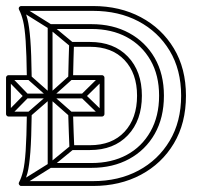

<svg xmlns="http://www.w3.org/2000/svg" viewBox="-20 -608 657 636"><path d="M146 -52H283Q283 -52 283 -52Q283 -52 283 -52Q354 -52 408 -81.5Q462 -111 492.5 -164.5Q523 -218 523 -291Q523 -291 523 -291Q523 -291 523 -291Q523 -363 492.5 -416Q462 -469 408 -498.5Q354 -528 283 -528Q283 -528 283 -528Q283 -528 283 -528H146Q143 -528 140.5 -525.5Q138 -523 138 -520V-290Q138 -290 138 -290Q138 -290 138 -290V-60Q138 -57 140.5 -54.5Q143 -52 146 -52ZM256 -282V-298H146Q146 -298 146 -298Q146 -298 146 -298H67V-282H146Q146 -282 146 -282Q146 -282 146 -282ZM146 -68Q143 -68 148.5 -62.5Q154 -57 154 -60V-290Q154 -290 154 -290Q154 -290 154 -290V-520Q154 -523 148.5 -517.5Q143 -512 146 -512H283Q283 -512 283 -512Q283 -512 283 -512Q350 -512 400 -485Q450 -458 478.5 -408.5Q507 -359 507 -291Q507 -291 507 -291Q507 -291 507 -291Q507 -223 478.5 -172.5Q450 -122 400 -95Q350 -68 283 -68Q283 -68 283 -68Q283 -68 283 -68ZM223 -113 213 -125 141 -66Q141 -66 141.5 -66.5Q142 -67 142 -67L46 -7L54 7L150 -53Q151 -53 151 -53.5Q151 -54 151 -54ZM54 -587 46 -573 142 -513Q142 -513 141.5 -513.5Q141 -514 141 -514L212 -455L222 -467L151 -526Q151 -526 151 -526.5Q151 -527 150 -527ZM2 -236 14 -224 73 -284Q75 -286 75 -289.5Q75 -293 73 -296L14 -357L2 -345L61 -284Q63 -282 63 -290Q63 -298 61 -296ZM324 -345 312 -357 250 -296Q248 -294 248 -290Q248 -286 250 -284L312 -224L324 -236L262 -296Q259 -298 259 -290Q259 -282 262 -284ZM219 -345 209 -357 141 -296Q141 -296 141 -296Q141 -296 141 -296L72 -236L82 -224L151 -284Q151 -284 151 -284Q151 -284 151 -284ZM82 -357 72 -345 141 -284Q141 -284 141 -284Q141 -284 141 -284L209 -224L219 -236L151 -296Q151 -296 151 -296Q151 -296 151 -296ZM50 8H288Q377 8 446.5 -29Q516 -66 556 -133Q596 -200 596 -291Q596 -381 556 -447.5Q516 -514 446.5 -551Q377 -588 288 -588H50Q46 -588 43.5 -584.5Q41 -581 43 -576Q51 -561 56.5 -538.5Q62 -516 65 -472.5Q68 -429 69 -351L77 -359H8Q5 -359 2.5 -356.5Q0 -354 0 -351V-230Q0 -227 2.5 -224.5Q5 -222 8 -222H77L69 -230Q68 -152 65 -108Q62 -64 56.5 -41.5Q51 -19 43 -4Q41 0 43.5 4Q46 8 50 8ZM278 -453Q351 -453 392.5 -409Q434 -365 434 -291Q434 -216 392.5 -171.5Q351 -127 278 -127H218L226 -120Q225 -141 224 -168.5Q223 -196 222 -230L214 -222H318Q321 -222 323.5 -224.5Q326 -227 326 -230V-351Q326 -354 323.5 -356.5Q321 -359 318 -359H214L222 -351Q223 -386 223.5 -413Q224 -440 225 -461L217 -453ZM50 -8 57 4Q65 -12 71 -35Q77 -58 80.5 -103.5Q84 -149 85 -230Q85 -233 82.5 -235.5Q80 -238 77 -238H8L16 -230V-351L8 -343H77Q80 -343 82.5 -345.5Q85 -348 85 -351Q84 -432 80.5 -476.5Q77 -521 71 -544.5Q65 -568 57 -584L50 -572H288Q373 -572 438.5 -537.5Q504 -503 542 -440Q580 -377 580 -291Q580 -205 542 -141.5Q504 -78 438.5 -43Q373 -8 288 -8ZM278 -469H217Q214 -469 211.5 -467Q209 -465 209 -461Q208 -440 207.5 -413Q207 -386 206 -351Q206 -348 208.5 -345.5Q211 -343 214 -343H318L310 -351V-230L318 -238H214Q211 -238 208.5 -235.5Q206 -233 206 -230Q207 -196 208 -168.5Q209 -141 210 -118Q210 -115 212.5 -113Q215 -111 218 -111H278Q357 -111 403.5 -160Q450 -209 450 -291Q450 -372 403.5 -420.5Q357 -469 278 -469Z"/></svg>

Font: Tilt Prism
Style: Regular
Weight: 400
Version: Version 1.000